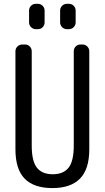

<svg xmlns="http://www.w3.org/2000/svg" viewBox="-20 -960 540 990"><path d="M59.6 -190.4V-695.3Q59.6 -710 69.8 -720.2Q80.1 -730.5 94.7 -730.5H109.4Q124 -730.5 133.8 -720.2Q143.6 -710 143.6 -695.3V-210Q143.6 -128.9 170.4 -95.2Q197.3 -61.5 252 -61.5Q306.6 -61.5 333.5 -95.2Q360.4 -128.9 360.4 -210V-695.3Q360.4 -710 370.1 -720.2Q379.9 -730.5 394.5 -730.5H405.3Q419.9 -730.5 430.2 -720.2Q440.4 -710 440.4 -695.3V-190.4Q440.4 -87.9 392.6 -39.1Q344.7 9.8 250 9.8Q155.3 9.8 107.4 -38.6Q59.6 -86.9 59.6 -190.4ZM325.2 -940.4H335Q349.6 -940.4 359.9 -930.2Q370.1 -919.9 370.1 -905.3V-844.7Q370.1 -830.1 359.9 -819.8Q349.6 -809.6 335 -809.6H325.2Q310.5 -809.6 300.3 -819.8Q290 -830.1 290 -844.7V-905.3Q290 -919.9 300.3 -930.2Q310.5 -940.4 325.2 -940.4ZM165 -940.4H174.8Q189.5 -940.4 199.7 -930.2Q210 -919.9 210 -905.3V-844.7Q210 -830.1 200.2 -819.8Q190.4 -809.6 174.8 -809.6H165Q150.4 -809.6 140.1 -819.8Q129.9 -830.1 129.9 -844.7V-905.3Q129.9 -919.9 140.1 -930.2Q150.4 -940.4 165 -940.4Z"/></svg>

Font: Rounded-L Mgen+ 2m regular
Style: Regular
Weight: 400
Designer: [Source Han Sans]
Ryoko NISHIZUKA  (kana & ideographs); Paul D. Hunt (Latin, Greek & Cyrillic); Wenlong ZHANG  (bopomofo
Version: Version 1.059.20150602